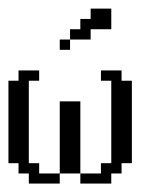

<svg xmlns="http://www.w3.org/2000/svg" viewBox="-20 -435 357 455"><path d="M121.6 -23.9V-194.8H170.4V-23.9ZM48.3 0V-23.9H23.9V-48.3H0V-243.7H23.9V-268.1H72.8V-243.7H48.3V-48.3H72.8V-23.9H121.6V0ZM170.4 0V-23.9H219.2V-48.3H243.7V-243.7H219.2V-268.1H268.1V-243.7H292.5V-48.3H268.1V-23.9H243.7V0ZM121.6 -316.9V-341.3H146V-316.9ZM146 -341.3V-365.7H170.4V-390.1H194.8V-414.6H243.7V-365.7H194.8V-341.3Z"/></svg>

Font: FS Mondwest Regular
Style: Regular
Weight: 400
Designer: NZWStudios2024
Foundry: https://fontstruct.com
Version: Version 1.0